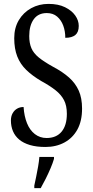

<svg xmlns="http://www.w3.org/2000/svg" viewBox="-20 -744 475 985"><path d="M213 10Q167 10 133.5 0Q100 -10 78.5 -28Q57 -46 46.5 -71Q36 -96 36 -126Q36 -147 44.5 -162.5Q53 -178 67.5 -186.5Q82 -195 101 -195Q104 -148 118.5 -112Q133 -76 159 -56Q185 -36 219 -36Q269 -36 296 -68.5Q323 -101 323 -160Q323 -202 308.5 -230Q294 -258 265 -281Q236 -304 192 -328Q146 -355 115 -385Q84 -415 68.5 -454.5Q53 -494 53 -548Q53 -601 76.5 -640.5Q100 -680 140 -702Q180 -724 229 -724Q279 -724 313.5 -707Q348 -690 366 -664.5Q384 -639 384 -611Q384 -579 366.5 -564.5Q349 -550 315 -550Q315 -584 304.5 -612.5Q294 -641 273 -659Q252 -677 220 -677Q176 -677 153 -645Q130 -613 130 -559Q130 -523 141 -497Q152 -471 179 -449Q206 -427 253 -401Q302 -375 334.5 -346Q367 -317 384 -279Q401 -241 401 -187Q401 -123 377 -79.5Q353 -36 310.5 -13Q268 10 213 10ZM156 208Q161 185 166 160.5Q171 136 175.5 110.5Q180 85 182 61H257V71Q251 92 239.5 119Q228 146 214.5 173Q201 200 189 221H156Z"/></svg>

Font: Noto Serif Khmer ExtraCondensed
Style: Regular
Weight: 400
Width: 2
Designer: Danh Hong and the Monotype Design Team
Foundry: Monotype Imaging Inc.
Version: Version 2.004